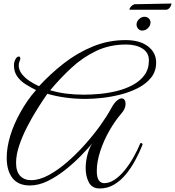

<svg xmlns="http://www.w3.org/2000/svg" viewBox="-20 -1003 991 1087"><path d="M545 64Q501 64 483 29.5Q465 -5 465 -51Q465 -92 476.5 -132Q488 -172 504 -193Q477 -161 437 -120Q397 -79 349 -41Q301 -3 250 22Q199 47 149 47Q83 47 50.5 5Q18 -37 18 -110Q18 -167 37.5 -232.5Q57 -298 95 -366Q113 -399 135.5 -431.5Q158 -464 184 -493Q153 -508 124 -526.5Q95 -545 77 -571Q59 -597 59 -633Q59 -652 67.5 -667.5Q76 -683 86 -683Q95 -683 95 -672Q95 -665 91 -657Q86 -644 86 -633Q86 -606 105 -582.5Q124 -559 151 -542Q178 -525 201 -515Q265 -585 341.5 -644.5Q418 -704 506 -740Q594 -776 691 -776Q772 -776 818 -740.5Q864 -705 864 -649Q864 -599 835.5 -563.5Q807 -528 761 -504.5Q715 -481 661.5 -467.5Q608 -454 556 -448.5Q504 -443 465 -443Q408 -443 354.5 -450Q301 -457 248 -472Q222 -435 191.5 -386.5Q161 -338 133.5 -284.5Q106 -231 88.5 -178.5Q71 -126 71 -81Q71 -32 94 -7.5Q117 17 156 17Q203 17 255.5 -11.5Q308 -40 361 -86Q414 -132 462 -186Q510 -240 548 -293Q586 -346 608 -387Q625 -419 641 -432.5Q657 -446 668 -446Q679 -446 685 -437.5Q691 -429 691 -415Q691 -387 666 -359Q632 -320 600 -264.5Q568 -209 548 -148.5Q528 -88 528 -35Q528 2 539.5 18Q551 34 570 34Q599 34 628.5 14.5Q658 -5 685 -38Q712 -71 735 -111.5Q758 -152 775 -193Q780 -193 783.5 -192Q787 -191 787 -184Q770 -141 746.5 -97Q723 -53 693 -16.5Q663 20 626 42Q589 64 545 64ZM456 -467Q496 -467 545 -471.5Q594 -476 642.5 -488Q691 -500 732 -522Q773 -544 798 -578Q823 -612 823 -661Q823 -705 786.5 -728Q750 -751 694 -751Q601 -751 524.5 -714.5Q448 -678 384.5 -619Q321 -560 264 -492Q308 -479 354.5 -473Q401 -467 456 -467ZM785 -830Q772 -830 762.5 -840Q753 -850 753 -864Q753 -881 767 -894.5Q781 -908 798 -908Q812 -908 822 -899Q832 -890 832 -876Q832 -858 818 -844Q804 -830 785 -830ZM713 -948Q713 -956 720.5 -965Q728 -974 741 -979L951 -983Q951 -978 945 -965.5Q939 -953 924 -948Z"/></svg>

Font: Great Vibes
Style: Regular
Weight: 400
Designer: Robert E. Leuschke, Viktoriya Grabowska, Viviana Monsalve, Eben Sorkin
Foundry: Robert E. Leuschke
Version: Version 1.103; ttfautohint (v1.8.4.7-5d5b)